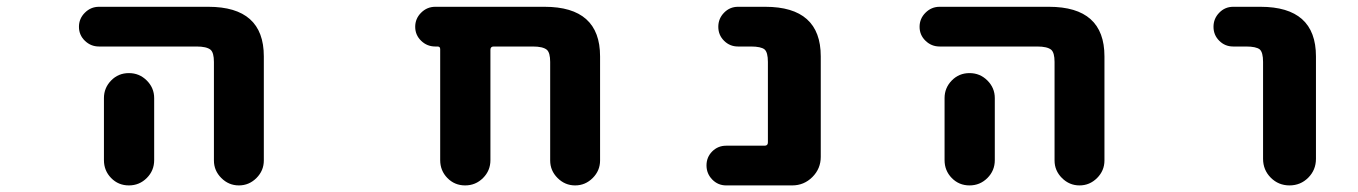

<svg xmlns="http://www.w3.org/2000/svg" viewBox="-20 -569 4040 571"><path d="M616.2 -91.8V-384.8Q616.2 -412.1 606.4 -420.9Q594.7 -430.7 564.5 -430.7H274.4Q250 -430.7 232.4 -447.8Q214.8 -464.8 214.8 -489.3Q214.8 -513.7 232.4 -531.2Q250 -548.8 274.4 -548.8H599.6Q764.6 -548.8 764.6 -401.4V-91.8Q764.6 -61.5 742.7 -39.6Q720.7 -17.6 690.4 -17.6Q660.2 -17.6 638.2 -39.6Q616.2 -61.5 616.2 -91.8ZM289.1 -92.8V-277.3Q289.1 -307.6 310.5 -329.6Q332 -351.6 363.3 -351.6Q394.5 -351.6 416.5 -329.6Q438.5 -307.6 438.5 -277.3V-92.8Q438.5 -61.5 416.5 -39.6Q394.5 -17.6 363.3 -17.6Q332 -17.6 310.5 -39.6Q289.1 -61.5 289.1 -92.8Z M1616.2 -91.8V-384.8Q1616.2 -412.1 1606.4 -420.9Q1594.7 -430.7 1564.5 -430.7H1448.2Q1438.5 -430.7 1438.5 -420.9V-92.8Q1438.5 -61.5 1416.5 -39.6Q1394.5 -17.6 1363.3 -17.6Q1332 -17.6 1310.5 -39.6Q1289.1 -61.5 1289.1 -92.8V-422.9Q1289.1 -430.7 1281.2 -430.7H1274.4Q1250 -430.7 1232.4 -447.8Q1214.8 -464.8 1214.8 -489.3Q1214.8 -513.7 1232.4 -531.2Q1250 -548.8 1274.4 -548.8H1599.6Q1764.6 -548.8 1764.6 -401.4V-91.8Q1764.6 -61.5 1742.7 -39.6Q1720.7 -17.6 1690.4 -17.6Q1660.2 -17.6 1638.2 -39.6Q1616.2 -61.5 1616.2 -91.8Z M2139.6 -17.6Q2115.2 -17.6 2098.1 -35.2Q2081.1 -52.7 2081.1 -77.1Q2081.1 -101.6 2098.1 -118.7Q2115.2 -135.7 2139.6 -135.7H2253.9Q2263.7 -135.7 2263.7 -145.5V-384.8Q2263.7 -413.1 2253.9 -421.9Q2243.2 -430.7 2212.9 -430.7H2174.8Q2150.4 -430.7 2133.3 -447.8Q2116.2 -464.8 2116.2 -489.3Q2116.2 -513.7 2133.3 -531.2Q2150.4 -548.8 2174.8 -548.8H2255.9Q2420.9 -548.8 2420.9 -401.4V-102.5Q2420.9 -67.4 2396 -42.5Q2371.1 -17.6 2335.9 -17.6Z M3116.2 -91.8V-384.8Q3116.2 -412.1 3106.4 -420.9Q3094.7 -430.7 3064.5 -430.7H2774.4Q2750 -430.7 2732.4 -447.8Q2714.8 -464.8 2714.8 -489.3Q2714.8 -513.7 2732.4 -531.2Q2750 -548.8 2774.4 -548.8H3099.6Q3264.6 -548.8 3264.6 -401.4V-91.8Q3264.6 -61.5 3242.7 -39.6Q3220.7 -17.6 3190.4 -17.6Q3160.2 -17.6 3138.2 -39.6Q3116.2 -61.5 3116.2 -91.8ZM2789.1 -92.8V-277.3Q2789.1 -307.6 2810.5 -329.6Q2832 -351.6 2863.3 -351.6Q2894.5 -351.6 2916.5 -329.6Q2938.5 -307.6 2938.5 -277.3V-92.8Q2938.5 -61.5 2916.5 -39.6Q2894.5 -17.6 2863.3 -17.6Q2832 -17.6 2810.5 -39.6Q2789.1 -61.5 2789.1 -92.8Z M3736.3 -96.7V-384.8Q3736.3 -413.1 3726.6 -421.9Q3715.8 -430.7 3685.5 -430.7H3647.5Q3623 -430.7 3606 -447.8Q3588.9 -464.8 3588.9 -489.3Q3588.9 -513.7 3606 -531.2Q3623 -548.8 3647.5 -548.8H3728.5Q3893.6 -548.8 3893.6 -401.4V-96.7Q3893.6 -63.5 3870.6 -40.5Q3847.7 -17.6 3814.9 -17.6Q3782.2 -17.6 3759.3 -40.5Q3736.3 -63.5 3736.3 -96.7Z"/></svg>

Font: Rounded-X Mgen+ 2m bold
Style: Bold
Weight: 700
Designer: [Source Han Sans]
Ryoko NISHIZUKA  (kana & ideographs); Paul D. Hunt (Latin, Greek & Cyrillic); Wenlong ZHANG  (bopomofo
Version: Version 1.059.20150602